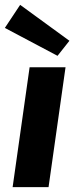

<svg xmlns="http://www.w3.org/2000/svg" viewBox="-29 -771 325 791"><path d="M241 -494 171 0H23L93 -494ZM54 -751 257 -603 208 -541 -9 -656Z"/></svg>

Font: Exo 2
Style: Bold Italic
Weight: 700
Italic angle: -8°
Designer: Natanael Gama
Foundry: Natanael Gama
Version: Version 2.010